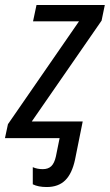

<svg xmlns="http://www.w3.org/2000/svg" viewBox="-46 -556 442 773"><path d="M86 186V117Q104 125 126 125Q148 125 160.5 113Q173 101 179 74L194 0H-26L-14 -56L272 -470H87L101 -536H376L363 -473L82 -67H287L256 87Q244 143 216.5 170Q189 197 142 197Q108 197 86 186Z"/></svg>

Font: Noto Sans UI Narrow
Style: Italic
Weight: 400
Width: 4
Italic angle: -12°
Designer: Monotype Design Team
Foundry: Monotype Imaging Inc.
Version: Version 1.001